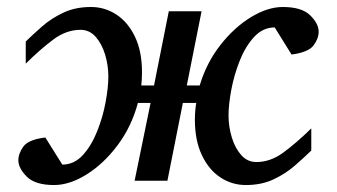

<svg xmlns="http://www.w3.org/2000/svg" viewBox="-20 -514 958 546"><path d="M886.2 -423.8Q886.2 -404.3 871.6 -384.8Q856.9 -365.2 809.1 -358.9L761.2 -436Q727.5 -436 702.6 -408.9Q677.7 -381.8 661.6 -341.1Q645.5 -300.3 637.7 -258.3Q629.9 -216.3 629.9 -186Q629.9 -153.8 639.2 -123.3Q648.4 -92.8 666 -73Q683.6 -53.2 709 -53.2Q749 -53.2 785.6 -80.1Q822.3 -106.9 865.2 -148.9V-85.9Q844.7 -65.9 818.4 -43Q792 -20 757.8 -3.9Q723.6 12.2 679.2 12.2Q639.6 12.2 606.7 -9.5Q573.7 -31.2 554 -73Q534.2 -114.7 534.2 -173.8Q534.2 -186 535.2 -198Q536.1 -210 538.1 -221.2H500L456.1 0H362.8L408.2 -221.2H372.1Q354 -153.8 314.5 -101.1Q274.9 -48.3 226.6 -18.1Q178.2 12.2 133.8 12.2Q80.1 12.2 56.2 -11.7Q32.2 -35.6 32.2 -58.1Q32.2 -77.6 46.6 -97.4Q61 -117.2 108.9 -123L157.2 -45.9Q190.9 -45.9 215.6 -73Q240.2 -100.1 256.3 -140.6Q272.5 -181.2 280.3 -223.4Q288.1 -265.6 288.1 -295.9Q288.1 -328.6 278.8 -359.1Q269.5 -389.6 252 -409.4Q234.4 -429.2 209 -429.2Q168.9 -429.2 132.3 -402.1Q95.7 -375 53.2 -333V-396Q73.7 -416 99.9 -439Q126 -461.9 160.2 -478Q194.3 -494.1 238.8 -494.1Q278.3 -494.1 311.3 -472.4Q344.2 -450.7 364 -409.2Q383.8 -367.7 383.8 -308.1Q383.8 -298.3 383.3 -289.3Q382.8 -280.3 381.8 -271H418L460 -481.9H553.2L511.2 -271H547.9Q567.4 -335.9 606.9 -386.2Q646.5 -436.5 693.8 -465.3Q741.2 -494.1 784.2 -494.1Q837.9 -494.1 862.1 -470.5Q886.2 -446.8 886.2 -423.8Z"/></svg>

Font: Charis
Style: Italic
Weight: 400
Italic angle: -11°
Designer: Walt Agee, Miriam Martin, Annie Olsen, Victor Gaultney, Lorna Priest, Alan Ward, Bob Hallissy, Martin Hosken, Sharon Cor
Foundry: SIL Global
Version: Version 7.000